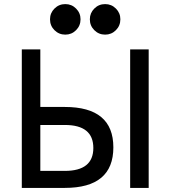

<svg xmlns="http://www.w3.org/2000/svg" viewBox="-20 -917 846 937"><path d="M296.4 0H86.4V-675.8H176.8V-395H296.4Q533.2 -395 533.2 -197.8Q533.2 0 296.4 0ZM296.4 -83Q435.5 -83 435.5 -194.8Q435.5 -307.1 296.4 -307.1H176.8V-83ZM705.6 0H615.2V-675.8H705.6ZM493.2 -748Q461.9 -748 440.2 -769.8Q418.5 -791.5 418.5 -822.8Q418.5 -853.5 440.2 -875.2Q461.9 -897 493.2 -897Q523.9 -897 545.7 -875.2Q567.4 -853.5 567.4 -822.8Q567.4 -791.5 545.7 -769.8Q523.9 -748 493.2 -748ZM298.8 -748Q267.6 -748 245.8 -769.8Q224.1 -791.5 224.1 -822.8Q224.1 -853.5 245.8 -875.2Q267.6 -897 298.8 -897Q329.6 -897 351.3 -875.2Q373 -853.5 373 -822.8Q373 -791.5 351.3 -769.8Q329.6 -748 298.8 -748Z"/></svg>

Font: Cadman
Style: Regular
Weight: 400
Designer: Paul James MIller
Foundry: High-Logic / Made with FontCreator
Version: Version 2.114;March 28, 2021;FontCreator 13.0.0.2683 64-bit